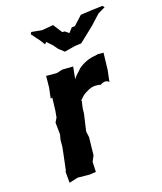

<svg xmlns="http://www.w3.org/2000/svg" viewBox="-140 -845 794 940"><g transform="rotate(-20 257.0 -374.5)"><path d="M399 -538H392C392 -535 386 -536 390 -537C358 -535 327 -524 299 -504C291 -494 267 -477 258 -461L270 -524L215 -528L184 -521L130 -526L124 -467L113 -414L122 -416L114 -349L108 -317L95 -295L96 -234L89 -207L86 -173L80 -143L62 -56L59 -54V5L105 -5L166 1L198 -1L200 -53L215 -81L225 -172L221 -203L241 -289L244 -316L250 -342C257 -357 248 -352 248 -352C266 -370 273 -376 286 -383C312 -396 328 -404 367 -394C385 -405 402 -403 411 -392L423 -450L433 -537C423 -536 399 -542 399 -538ZM309 -684 289 -700H278L247 -748L188 -743L135 -753L129 -743L161 -700L178 -673L187 -682L213 -655L231 -630L257 -606L311 -615L346 -617C372 -638 398 -658 424 -679L476 -726L514 -744L506 -754L448 -752L392 -749L346 -707L329 -706Z"/></g></svg>

Font: Asimov Print
Style: DIt
Weight: 250
Width: 0
Designer: Google
Version: Version 2.000980: 2014